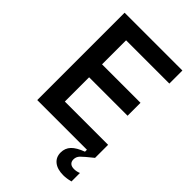

<svg xmlns="http://www.w3.org/2000/svg" viewBox="-283 -867 1186 1186"><g transform="rotate(45 309.5 -274.0)"><path d="M576 0H71V-763H576V-649H198V-439H534V-326H198V-114H576ZM402 127Q402 89 426.5 63Q451 37 505 17V0H576Q521 44 504.5 61Q488 78 488 101Q488 120 499.5 130.5Q511 141 533 141Q555 141 576 132V206Q541 215 513 215Q461 215 431.5 191.5Q402 168 402 127Z"/></g></svg>

Font: Open Sauce Sans SemiBold
Style: Regular
Weight: 600
Designer: Alfredo Marco Pradil
Foundry: Creative Sauce Fz LLC
Version: Version 1.477